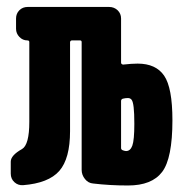

<svg xmlns="http://www.w3.org/2000/svg" viewBox="-20 -540 540 566"><path d="M351.6 -94.7Q364.3 -94.7 370.1 -110.8Q376 -127 376 -174.8Q376 -207 374 -223.6Q372.1 -240.2 368.2 -245.6Q364.3 -251 356.9 -251Q349.6 -251 341.8 -249Q336.9 -247.1 336.9 -242.2V-103.5Q336.9 -98.6 342.8 -96.7Q348.6 -94.7 351.6 -94.7ZM385.7 -352.5Q439.5 -352.5 463.9 -316.9Q488.3 -281.2 488.3 -185.5Q488.3 -73.2 458 -33.2Q427.7 6.8 357.4 6.8Q303.7 6.8 254.9 1Q240.2 0 230.5 -12.2Q220.7 -24.4 220.7 -39.1V-416Q220.7 -420.9 215.8 -420.9H192.4Q187.5 -420.9 186.5 -416V-153.3Q186.5 -72.3 154.8 -36.1Q123 0 47.9 5.9Q33.2 6.8 22.5 -2.9Q11.7 -12.7 11.7 -28.3V-63.5Q11.7 -82 44.9 -100.6Q66.4 -113.3 66.4 -180.7V-416Q66.4 -420.9 60.5 -420.9Q46.9 -420.9 37.1 -431.2Q27.3 -441.4 27.3 -455.1V-485.4Q27.3 -500 37.1 -509.8Q46.9 -519.5 61.5 -519.5H301.8Q316.4 -519.5 326.7 -509.8Q336.9 -500 336.9 -485.4V-355.5Q336.9 -350.6 342.8 -349.6Q368.2 -352.5 385.7 -352.5Z"/></svg>

Font: Rounded-L Mgen+ 1mn bold
Style: Bold
Weight: 700
Designer: [Source Han Sans]
Ryoko NISHIZUKA  (kana & ideographs); Paul D. Hunt (Latin, Greek & Cyrillic); Wenlong ZHANG  (bopomofo
Version: Version 1.059.20150602